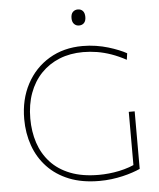

<svg xmlns="http://www.w3.org/2000/svg" viewBox="-61 -976 858 1037"><g transform="rotate(-5 368.0 -457.5)"><path d="M436 9Q342.5 9 272.2 -19.2Q202 -47.5 154.8 -97.8Q107.5 -148 83.8 -215Q60 -282 60 -359Q60 -465.5 104 -548.2Q148 -631 226.5 -678Q305 -725 408 -725Q445.5 -725 480.5 -719.5Q515.5 -714 546.2 -704.8Q577 -695.5 602.2 -685.2Q627.5 -675 645 -665L640 -630Q599.5 -652 560.5 -665.8Q521.5 -679.5 483.5 -685.8Q445.5 -692 408 -692Q337.5 -692 279.8 -668.8Q222 -645.5 180 -601.8Q138 -558 115.5 -496.5Q93 -435 93 -359Q93 -288 113 -227.2Q133 -166.5 174.8 -120.8Q216.5 -75 281.5 -49.5Q346.5 -24 436 -24Q462 -24 490 -26.8Q518 -29.5 546.5 -35.5Q575 -41.5 602.2 -51Q629.5 -60.5 654 -74L658 -37Q640.5 -29 616.2 -20.8Q592 -12.5 563 -5.8Q534 1 502 5Q470 9 436 9ZM626 -37Q626 -88 626 -125.2Q626 -162.5 626 -200Q626 -245 626 -279.5Q626 -314 626 -349H658Q658 -314 658 -279.5Q658 -245 658 -200Q658 -162.5 658 -125.2Q658 -88 658 -37ZM399 -837Q383.5 -837 372.8 -848Q362 -859 362 -880Q362 -902.5 372.8 -913.2Q383.5 -924 400 -924Q416.5 -924 426.8 -913Q437 -902 437 -880Q437 -859 426.8 -848Q416.5 -837 399 -837Z"/></g></svg>

Font: Commissioner Thin
Style: Regular
Weight: 100
Designer: Kostas Bartsokas
Foundry: Kostas Bartsokas
Version: Version 1.001;gftools[0.9.23]